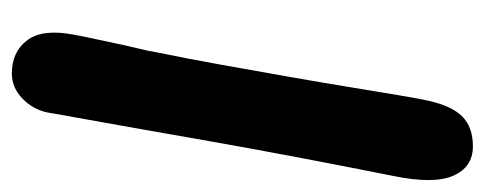

<svg xmlns="http://www.w3.org/2000/svg" viewBox="-267 -539 818 324"><g transform="rotate(90 142.0 -377.0)"><path d="M104 12Q67 12 47.5 -14.5Q28 -41 39 -95Q42 -112 46 -129.5Q50 -147 53.5 -164.5Q57 -182 61.5 -200Q66 -218 69 -236Q79 -284 89 -340Q99 -396 109 -452.5Q119 -509 127 -558Q135 -607 141 -642.5Q147 -678 150 -691Q159 -731 177 -748.5Q195 -766 227 -766Q262 -766 276.5 -733Q291 -700 277 -632Q261 -552 246 -473Q231 -394 218.5 -323Q206 -252 196 -195Q186 -138 179 -100Q172 -62 170 -49Q165 -24 146.5 -6Q128 12 104 12Z"/></g></svg>

Font: Shantell Sans SemiBold
Style: Italic
Weight: 600
Italic angle: -11°
Designer: Stephen Nixon, Anya Danilova, Shantell Martin
Foundry: Arrow Type
Version: Version 1.011;[c5ecc13dd]